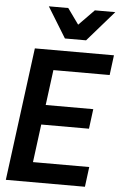

<svg xmlns="http://www.w3.org/2000/svg" viewBox="-66 -1077 709 1122"><g transform="rotate(5 289.0 -516.0)"><path d="M560 -853ZM408 -853H284L174 -1032H288L354 -940L444 -1032H564ZM476 0H12L114 -780H578L563 -663H233L206 -456H485L470 -340H190L161 -117H491Z"/></g></svg>

Font: Tanohe Sans SemiBold
Style: Italic
Weight: 600
Designer: Village Type and Design LLC & Cristiano Sobral
Foundry: Cooper Hewitt Smithsonian Design Museum
Version: Version 1.00;September 29, 2021;FontCreator 13.0.0.2655 64-b